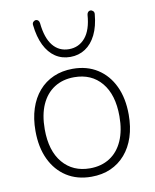

<svg xmlns="http://www.w3.org/2000/svg" viewBox="-84 -804 706 876"><g transform="rotate(-10 269.0 -366.0)"><path d="M269 8Q203 8 154.5 -23Q106 -54 79.5 -110Q53 -166 53 -242Q53 -299 68 -345Q83 -391 111.5 -424Q140 -457 180 -474.5Q220 -492 269 -492Q335 -492 383.5 -461Q432 -430 458.5 -374Q485 -318 485 -242Q485 -185 470 -139Q455 -93 426.5 -60Q398 -27 358.5 -9.5Q319 8 269 8ZM269 -31Q322 -31 361 -56Q400 -81 421 -128.5Q442 -176 442 -242Q442 -342 395.5 -397.5Q349 -453 269 -453Q216 -453 177 -428Q138 -403 117 -356Q96 -309 96 -242Q96 -142 143 -86.5Q190 -31 269 -31ZM269 -547Q230 -547 200 -567Q170 -587 151 -625.5Q132 -664 126 -720Q125 -729 130.5 -734.5Q136 -740 143 -740Q149 -740 153.5 -735.5Q158 -731 159 -723Q166 -653 194.5 -618Q223 -583 269 -583Q315 -583 344.5 -618Q374 -653 379 -723Q380 -731 384.5 -735.5Q389 -740 395 -740Q402 -740 407.5 -734.5Q413 -729 412 -720Q407 -664 388 -625.5Q369 -587 338.5 -567Q308 -547 269 -547Z"/></g></svg>

Font: Nunito ExtraLight
Style: Regular
Weight: 200
Designer: Vernon Adams
Foundry: Vernon Adams
Version: Version 3.602